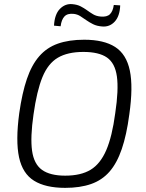

<svg xmlns="http://www.w3.org/2000/svg" viewBox="-20 -895 704 928"><path d="M387 -703Q482 -703 536.5 -668Q591 -633 607.5 -554Q624 -475 605 -342Q592 -243 568.5 -174.5Q545 -106 509 -65Q473 -24 420 -5.5Q367 13 295 13Q200 13 144.5 -21.5Q89 -56 72 -135Q55 -214 73 -348Q87 -446 110 -513.5Q133 -581 169.5 -623Q206 -665 259.5 -684Q313 -703 387 -703ZM383 -644Q307 -644 259.5 -616Q212 -588 185 -522Q158 -456 142 -342Q126 -231 135 -166.5Q144 -102 183 -74Q222 -46 295 -46Q371 -46 418 -74.5Q465 -103 493.5 -169Q522 -235 537 -348Q554 -461 545 -525.5Q536 -590 497 -617Q458 -644 383 -644ZM329 -875Q353 -873 369.5 -864.5Q386 -856 400.5 -845.5Q415 -835 430 -826Q445 -817 466 -815Q497 -812 511.5 -826.5Q526 -841 530 -871L561 -869Q559 -817 534.5 -790.5Q510 -764 474 -767Q448 -769 430 -778Q412 -787 397 -797.5Q382 -808 368 -817Q354 -826 336 -828Q306 -831 291.5 -815.5Q277 -800 273 -768L241 -771Q244 -826 269.5 -852Q295 -878 329 -875Z"/></svg>

Font: Exo 2 Light
Style: Italic
Weight: 300
Italic angle: -8°
Designer: Natanael Gama
Foundry: Natanael Gama
Version: Version 2.010